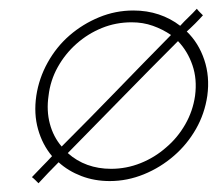

<svg xmlns="http://www.w3.org/2000/svg" viewBox="-20 -407 501 439"><path d="M91 -188Q95 -223 112 -253.5Q129 -284 155 -307Q181 -330 213 -343Q245 -356 281 -356Q307 -356 329.5 -348Q352 -340 371 -327Q305 -260 246 -199Q187 -138 121 -72Q102 -94 94 -124Q86 -154 91 -188ZM234 -21Q205 -21 180 -30Q155 -39 135 -57Q198 -121 260.5 -185Q323 -249 387 -313Q409 -290 420 -258Q431 -226 426 -188Q421 -153 403.5 -122.5Q386 -92 360 -70Q334 -47 301.5 -34Q269 -21 234 -21ZM63 -188Q57 -147 67 -111.5Q77 -76 99 -50Q88 -38 76.5 -26.5Q65 -15 53 -2Q57 1 60.5 4.5Q64 8 68 12Q79 0 90.5 -12Q102 -24 114 -36Q136 -16 166 -4.5Q196 7 231 7Q271 7 309 -8.5Q347 -24 378 -51Q408 -77 428 -112Q448 -147 454 -188Q460 -232 447 -270.5Q434 -309 407 -335Q417 -344 426 -353Q435 -362 444 -372Q440 -376 436.5 -379.5Q433 -383 430 -387Q421 -377 411 -367.5Q401 -358 392 -348Q370 -365 343 -374Q316 -383 285 -383Q244 -383 206.5 -367.5Q169 -352 139 -326Q109 -300 89 -264Q69 -228 63 -188Z"/></svg>

Font: Josefin Slab Thin Light
Style: Italic
Weight: 300
Italic angle: -12°
Version: Version 2.000